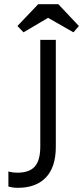

<svg xmlns="http://www.w3.org/2000/svg" viewBox="-20 -890 396 915"><path d="M66 5Q49 5 38.5 3Q28 1 20 -1V-73Q29 -70 40.5 -68.5Q52 -67 62 -67Q120 -67 146 -96.5Q172 -126 172 -192V-700H246V-191Q246 -93 198.5 -44Q151 5 66 5ZM258 -870 356 -766 330 -736 209 -805 92 -736 63 -766 162 -870Z"/></svg>

Font: Tilda Sans
Style: Regular
Weight: 400
Designer: ParaType Ltd
Foundry: ParaType Ltd
Version: Version 1.009